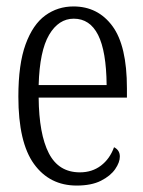

<svg xmlns="http://www.w3.org/2000/svg" viewBox="-20 -566 444 596"><path d="M218 10Q134 10 85.5 -57Q37 -124 37 -266Q37 -367 59.5 -428.5Q82 -490 120.5 -518Q159 -546 208 -546Q284 -546 329 -485Q374 -424 374 -292V-263H100Q101 -150 131.5 -90.5Q162 -31 228 -31Q266 -31 293.5 -52Q321 -73 334 -109Q352 -100 352 -80Q352 -62 337.5 -41Q323 -20 293.5 -5Q264 10 218 10ZM311 -302Q310 -407 284.5 -457.5Q259 -508 209 -508Q162 -508 132.5 -458Q103 -408 100 -302Z"/></svg>

Font: Noto Serif ExtraCondensed Light
Style: Regular
Weight: 300
Width: 2
Designer: Monotype Design Team
Foundry: Monotype Imaging Inc.
Version: Version 2.014; ttfautohint (v1.8.4.7-5d5b)